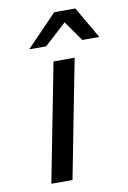

<svg xmlns="http://www.w3.org/2000/svg" viewBox="-85 -795 565 847"><g transform="rotate(-10 198.0 -371.5)"><path d="M396 -601.1H319.8L256.3 -690.9L157.7 -601.1H82L219.2 -743.2H313.5ZM169.9 0H75.2L178.2 -529.8H272.9Z"/></g></svg>

Font: Aurulent Sans
Style: Italic
Weight: 400
Italic angle: -11°
Version: Version 2007.05.04